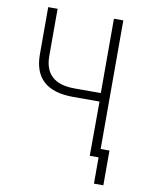

<svg xmlns="http://www.w3.org/2000/svg" viewBox="-94 -799 788 1007"><g transform="rotate(10 300.0 -295.0)"><path d="M430 0 431 -289H290Q80 -289 80 -479V-730H130V-479Q130 -334 290 -334H430V-730H480V-45H527V140H477V0Z"/></g></svg>

Font: JetBrains Mono NL Thin
Style: Regular
Weight: 100
Monospace: yes
Designer: Philipp Nurullin, Konstantin Bulenkov
Foundry: JetBrains
Version: Version 2.305; ttfautohint (v1.8.4.7-5d5b)